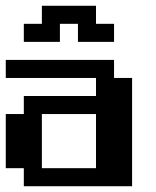

<svg xmlns="http://www.w3.org/2000/svg" viewBox="-20 -645 540 665"><path d="M62.5 -562.5H125V-625H312.5V-562.5H375V-500H250V-562.5H187.5V-500H62.5ZM0 -437.5H375V-375H437.5V0H62.5V-62.5H0V-250H62.5V-312.5H312.5V-375H0ZM125 -250V-62.5H312.5V-250Z"/></svg>

Font: NeoDunggeunmo Code
Style: Regular
Weight: 400
Monospace: yes
Version: Version 1.600